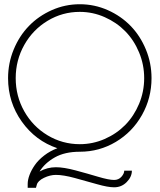

<svg xmlns="http://www.w3.org/2000/svg" viewBox="-20 -708 754 907"><path d="M695.8 -338.9Q695.8 -244.6 650.6 -164.6Q605.5 -84.5 527.3 -37.8Q449.2 8.8 356.9 8.8Q286.1 8.8 238.8 35.6Q191.4 62.5 167 102.1Q203.6 82 244.1 82Q281.2 82 336.9 96.9Q392.6 111.8 443.4 127Q494.1 142.1 519 142.1Q540 142.1 553.5 127.2Q566.9 112.3 566.9 98.1H603Q603 127.4 578.6 152.1Q554.2 176.8 519 176.8Q489.7 176.8 438.2 162.1Q386.7 147.5 333 132.8Q279.3 118.2 244.1 118.2Q216.8 118.2 187.7 132.1Q158.7 146 153.8 165L149.9 179.2H110.8V161.1Q110.8 141.6 119.4 118.7Q127.9 95.7 144.5 71.8Q161.1 47.9 189 26.4Q216.8 4.9 251 -7.8Q147.9 -42.5 83 -133.5Q18.1 -224.6 18.1 -338.9Q18.1 -409.7 44.7 -474.1Q71.3 -538.6 116.7 -585.4Q162.1 -632.3 224.9 -660.2Q287.6 -688 356.9 -688Q426.3 -688 489 -660.2Q551.8 -632.3 597.2 -585.4Q642.6 -538.6 669.2 -474.1Q695.8 -409.7 695.8 -338.9ZM356.9 -26.9Q418.5 -26.9 474.6 -51.5Q530.8 -76.2 571.8 -117.9Q612.8 -159.7 637 -217.5Q661.1 -275.4 661.1 -338.9Q661.1 -402.3 637 -460.4Q612.8 -518.6 571.8 -560.3Q530.8 -602.1 474.6 -627Q418.5 -651.9 356.9 -651.9Q274.9 -651.9 205.1 -609.9Q135.3 -567.9 94.7 -495.8Q54.2 -423.8 54.2 -338.9Q54.2 -253.9 94.7 -182.1Q135.3 -110.4 205.1 -68.6Q274.9 -26.9 356.9 -26.9Z"/></svg>

Font: RawengulkSans
Style: Regular
Weight: 500
Designer: gluk (gluksza@wp.pl)
Foundry: gluk (gluksza@wp.pl)
Version: Version 0.94